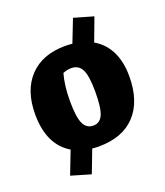

<svg xmlns="http://www.w3.org/2000/svg" viewBox="-138 -715 807 938"><g transform="rotate(-20 265.5 -246.0)"><path d="M256 13Q238 13 222 11L177 129L75 99L121 -20Q17 -82 17 -241Q17 -365 83.5 -435Q150 -505 269 -505Q288 -505 306 -503L352 -621L453 -592L408 -472Q459 -443 486 -389Q513 -335 513 -259Q513 -129 446.5 -58Q380 13 256 13ZM266 -92Q300 -92 315.5 -125.5Q331 -159 331 -245Q331 -326 314.5 -359.5Q298 -393 259 -393Q239 -393 216 -384Q199 -324 199 -244Q199 -160 215 -126Q231 -92 266 -92Z"/></g></svg>

Font: Piazzolla ExtraBold
Style: Regular
Weight: 800
Designer: Juan Pablo del Peral
Foundry: Huerta Tipografica
Version: Version 1.330